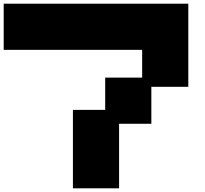

<svg xmlns="http://www.w3.org/2000/svg" viewBox="-20 -1020 1111 1040"><path d="M375 0V-424.8H549.8V-599.6H750V-750H0V-1000H1000V-549.8H799.8V-349.6H625V0Z"/></svg>

Font: Minecraft five bold
Style: Regular
Weight: 400
Designer: AngelloENF2
Foundry: https://fontstruct.com
Version: Version 1.0